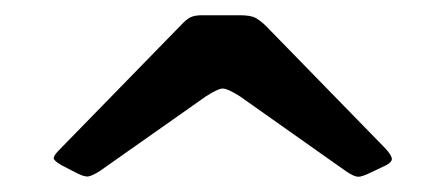

<svg xmlns="http://www.w3.org/2000/svg" viewBox="-20 -790 585 252"><path d="M249.5 -663 111 -565.5Q101.5 -559.5 96.2 -558.5Q91 -557.5 80.5 -563L61 -573Q50.5 -579 50.5 -582.5Q50.5 -586 58 -593.5L218.5 -758Q223.5 -763.5 229 -766.8Q234.5 -770 245.5 -770H294.5Q308.5 -770 314.8 -766.8Q321 -763.5 328 -757L485.5 -595.5Q493 -587.5 494.2 -582.5Q495.5 -577.5 485.5 -572.5L467.5 -564Q455.5 -558 450.2 -558Q445 -558 434.5 -565L295 -663.5Q278.5 -674 272 -673.8Q265.5 -673.5 249.5 -663Z"/></svg>

Font: Besley*
Style: Bold
Weight: 700
Designer: Owen Earl
Foundry: indestructible type*
Version: Version 2.000; ttfautohint (v1.8.3)